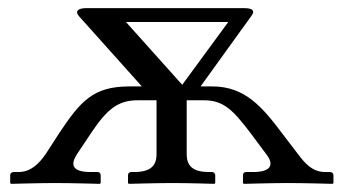

<svg xmlns="http://www.w3.org/2000/svg" viewBox="-20 -449 842 471"><path d="M318 -203H364V-71C364 -43 350 -27 309 -27H302C297 -27 294 -24 294 -19V0L296 2C296 2 367 0 403 0C442 0 506 2 506 2L508 0V-19C508 -24 504 -27 500 -27H493C454 -27 438 -41 438 -71V-203H480C528 -203 551 -180 595 -122L633 -71C655 -43 642 -27 601 -27H584C579 -27 576 -24 576 -19V0L578 2C578 2 650 0 686 0C725 0 796 2 796 2L798 0V-19C798 -24 794 -27 790 -27H778C747 -27 729 -47 711 -71L672 -122C624 -186 581 -237 501 -237H472L596 -409C608 -424 597 -429 580 -429H191C174 -429 162 -423 174 -409L328 -237H297C208 -237 177 -200 125 -122L92 -71C76 -48 56 -27 25 -27H13C9 -27 5 -24 5 -19V0L7 2C7 2 78 0 117 0C152 0 225 2 225 2L227 0V-19C227 -24 224 -27 219 -27H202C161 -27 150 -42 169 -71L203 -122C243 -182 270 -203 318 -203ZM427 -241 289 -395H540Z"/></svg>

Font: Libertinus Serif
Style: Regular
Weight: 400
Designer: Philipp H. Poll
Foundry: Khaled Hosny
Version: Version 6.2